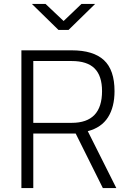

<svg xmlns="http://www.w3.org/2000/svg" viewBox="-20 -949 655 969"><path d="M88 -695H342Q451 -695 504.5 -645.5Q558 -596 558 -489Q558 -409 525 -357Q492 -305 423 -287L567 0H499L362 -275H148V0H88ZM342 -329Q495 -329 495 -489Q495 -566 457.5 -603.5Q420 -641 342 -641H148V-329ZM141 -929H210L301 -843L391 -929H460L326 -798H275Z"/></svg>

Font: Cairo Light
Style: Regular
Weight: 300
Designer: Mohamed Gaber, Accademia di Belle Arti di Urbino and others
Foundry: Kief Type Foundry, Accademia di Belle Arti di Urbino and others
Version: Version 3.011